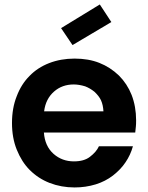

<svg xmlns="http://www.w3.org/2000/svg" viewBox="-20 -823 657 852"><path d="M307.1 -448.2Q255.9 -448.2 220.2 -417Q182.6 -384.3 175.8 -329.1H439Q437.5 -357.4 428.2 -377.9Q419.4 -397 398.9 -416Q379.4 -431.6 357.9 -439.9Q330.6 -448.2 307.1 -448.2ZM33.2 -276.9Q33.2 -343.8 54.2 -396Q74.2 -449.2 110.8 -485.8Q146.5 -522.9 198.2 -543Q250 -563 311 -563Q373 -563 420.9 -543.9Q469.2 -524.9 507.8 -487.8Q544.4 -451.2 564 -401.9Q584 -350.1 584 -289.1Q584 -271 583 -262.2L580.1 -234.9H174.8Q179.2 -174.3 217.8 -140.1Q255.4 -106.9 308.1 -106.9Q353 -106.9 378.9 -127Q407.7 -148.9 418.9 -173.8H569.8Q559.1 -135.3 537.1 -103Q516.1 -71.3 481 -43.9Q447.3 -18.1 404.8 -4.9Q359.9 8.8 311 8.8Q252 8.8 200.2 -11.2Q149.9 -30.8 111.8 -68.8Q76.2 -104.5 54.2 -159.2Q33.2 -211.4 33.2 -276.9ZM251 -698.2 422.9 -803.2 474.1 -725.1 301.8 -623Z"/></svg>

Font: PoppinsZ SemiBold
Style: Regular
Weight: 600
Designer: Ninad Kale (Devanagari), Jonny Pinhorn (Latin)
Foundry: Indian Type Foundry
Version: Version 3.002;FEAKit 1.0